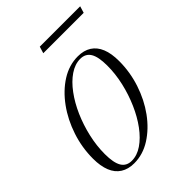

<svg xmlns="http://www.w3.org/2000/svg" viewBox="-195 -747 852 852"><g transform="rotate(-45 231.5 -321.0)"><path d="M298.5 -503Q336 -503 361.8 -486.5Q387.5 -470 400.5 -438Q413.5 -406 413.5 -358.5Q413.5 -289.5 391.8 -223.5Q370 -157.5 331.8 -105Q293.5 -52.5 244.2 -21.2Q195 10 140 10Q103 10 77 -6.5Q51 -23 38 -55.2Q25 -87.5 25 -134Q25 -203.5 46.8 -269.2Q68.5 -335 106.8 -387.8Q145 -440.5 194.2 -471.8Q243.5 -503 298.5 -503ZM140.5 -5.5Q174 -5.5 206.2 -27.5Q238.5 -49.5 266.8 -87.8Q295 -126 316.2 -174.5Q337.5 -223 349.8 -276.2Q362 -329.5 362 -381Q362 -436.5 346.5 -462Q331 -487.5 298 -487.5Q265 -487.5 232.5 -465.5Q200 -443.5 171.8 -405.2Q143.5 -367 122.2 -318.5Q101 -270 88.8 -216.8Q76.5 -163.5 76.5 -111.5Q76.5 -56.5 92 -31Q107.5 -5.5 140.5 -5.5ZM200 -621 209.5 -652.5H463L453.5 -621Z"/></g></svg>

Font: Newsreader 60pt Light
Style: Italic
Weight: 300
Italic angle: -17°
Designer: Hugues Gentile
Foundry: Production Type
Version: Version 1.003